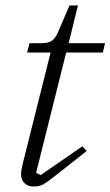

<svg xmlns="http://www.w3.org/2000/svg" viewBox="-20 -670 404 702"><path d="M103 12Q82 12 69.5 -0.5Q57 -13 57 -33Q57 -41 59 -51.5Q61 -62 63 -71L165 -478H79L88 -512H129Q156 -512 169 -520.5Q182 -529 192 -552L234 -650H265L231 -512H364L356 -478H222L112 -38L129 -30L281 -135L297 -118L188 -32Q170 -18 158 -9Q146 0 137 4.5Q128 9 120 10.5Q112 12 103 12Z"/></svg>

Font: IBM Plex Serif Light
Style: Italic
Weight: 300
Italic angle: -14°
Designer: Mike Abbink, Paul van der Laan, Pieter van Rosmalen
Foundry: Bold Monday
Version: Version 3.001